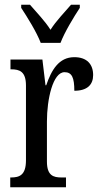

<svg xmlns="http://www.w3.org/2000/svg" viewBox="-20 -786 423 806"><path d="M151 -606H234C251 -651 290 -715 315 -753V-766H278C250 -733 216 -699 192 -661C168 -699 134 -733 106 -766H69V-753C94 -715 134 -651 151 -606ZM23 0H257V-41H238C204 -41 177 -49 177 -108V-276C177 -370 202 -483 251 -483C282 -483 292 -460 292 -405C347 -405 371 -431 371 -471C371 -516 345 -546 292 -546C227 -546 196 -492 174 -428H171L158 -536H24V-495H27C62 -495 89 -486 89 -427V-113C89 -50 61 -41 26 -41H23Z"/></svg>

Font: Noto Serif Myanmar ExtCond
Style: Regular
Weight: 400
Width: 2
Designer: Ben Mitchell and the Monotype Design Team
Foundry: Monotype Imaging Inc.
Version: Version 2.106